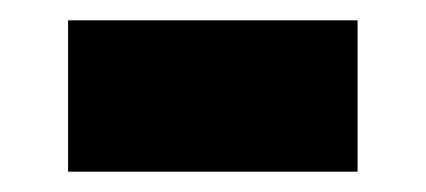

<svg xmlns="http://www.w3.org/2000/svg" viewBox="-20 -379 419 189"><path d="M47 -359H332V-210H47Z"/></svg>

Font: Saira Stencil One
Style: Regular
Weight: 400
Designer: Hector Gatti with collaboration of the Omnibus-Type team
Foundry: Omnibus-Type
Version: Version 1.004